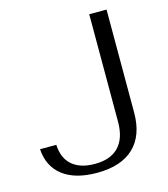

<svg xmlns="http://www.w3.org/2000/svg" viewBox="-107 -784 768 878"><g transform="rotate(-15 277.0 -345.0)"><path d="M20 -162H97Q100 -98 138.5 -65Q177 -32 246 -32Q320 -32 358.5 -72.5Q397 -113 397 -191V-700H479V-212Q479 -104 419 -47Q359 10 245 10Q141 10 83 -35Q25 -80 20 -162Z"/></g></svg>

Font: Fahkwang Light
Style: Regular
Weight: 300
Version: Version 1.000; ttfautohint (v1.6)